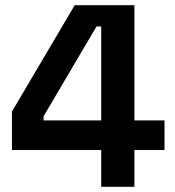

<svg xmlns="http://www.w3.org/2000/svg" viewBox="-20 -720 676 740"><path d="M370 0H498V-142H614V-256H498V-700H268L26 -290V-142H370ZM148 -256V-272L352 -618H370V-256Z"/></svg>

Font: Meta Space
Style: Bold
Weight: 700
Designer: Meta Pool / Florian Karsten
Foundry: Meta Pool / Florian Karsten
Version: Version 2.000;Glyphs 3.1.1 (3137)